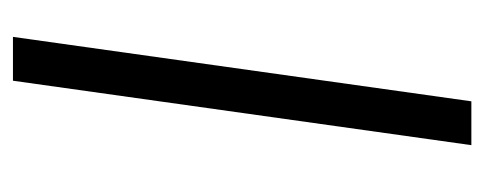

<svg xmlns="http://www.w3.org/2000/svg" viewBox="-240 -490 730 289"><g transform="rotate(-90 124.5 -345.0)"><path d="M117 0H51L148 -690H214Z"/></g></svg>

Font: Exo 2.0 Light
Style: Italic
Weight: 300
Italic angle: -8°
Designer: Natanael Gama
Version: Version 1.001;PS 001.001;hotconv 1.0.70;makeotf.lib2.5.58329